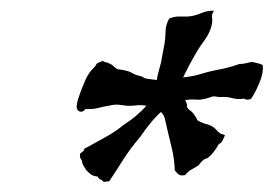

<svg xmlns="http://www.w3.org/2000/svg" viewBox="-20 -747 517 363"><path d="M384.8 -726.6Q379.9 -721.2 380.9 -713.9Q381.8 -707.5 380.9 -702.1Q377.4 -685.5 366.7 -670.9Q356.4 -657.2 347.7 -641.6L336.4 -621.1Q331.5 -611.8 326.2 -600.6Q346.7 -603 358.9 -606.9Q372.6 -611.3 387.7 -614.3Q398.4 -616.2 410.2 -619.1Q421.9 -622.1 432.6 -626Q438.5 -626 444.8 -627.4Q448.2 -628.4 450.9 -628.9Q453.6 -629.4 456.1 -629.9Q471.7 -627 476.6 -624Q478.5 -610.4 471.2 -592.3Q463.9 -574.2 455.1 -560.5Q448.2 -556.6 441.4 -560.5Q430.2 -558.6 418.9 -561.5Q408.7 -564.5 396.5 -563.5Q392.6 -563.5 387.7 -564.5Q383.3 -565.4 378.9 -563.5Q361.8 -557.6 351.1 -558.6Q339.4 -559.6 330.1 -557.6Q334 -550.3 333.5 -548.3Q333 -546.9 334 -543.9Q336.4 -540 339.4 -538.1Q342.8 -536.1 345.7 -532.2Q351.6 -524.4 353.5 -519.5Q361.3 -514.6 372.6 -511.7Q382.3 -508.8 387.7 -502.9Q395.5 -494.1 398.9 -493.7Q403.3 -492.7 405.3 -491.2Q402.3 -484.4 400.4 -480.5Q398.4 -476.6 393.6 -474.6Q384.8 -458.5 375 -450.2Q372.6 -447.8 370.1 -447.3Q367.2 -446.8 364.3 -444.3Q360.4 -441.4 355.5 -434.6Q352.1 -432.1 348.6 -430.2Q345.2 -428.2 341.8 -426.3Q335.4 -422.9 330.1 -416Q321.3 -414.1 317.4 -417.5Q313.5 -420.9 310.5 -424.8Q309.6 -446.3 305.2 -465.3Q300.8 -484.4 295.9 -503.9Q293.9 -512.7 292 -521.5Q290 -530.3 284.2 -535.2Q272.5 -524.4 263.2 -512.7Q253.9 -501 245.1 -488.3Q226.1 -465.8 213.4 -445.8Q199.2 -423.3 186.5 -404.3Q179.7 -403.3 175.8 -403.3Q173.8 -406.2 169.9 -407.7Q166 -409.2 165 -413.1Q156.2 -414.1 152.3 -417Q148.4 -419.9 143.6 -424.8Q142.1 -427.2 140.6 -429.2Q139.2 -431.2 138.2 -433.1Q135.3 -438 134.8 -443.4Q130.9 -448.7 131.3 -451.2Q131.8 -453.1 130.9 -456.1Q139.6 -462.4 138.7 -463.4Q138.2 -464.4 139.6 -465.8Q159.2 -476.6 178.7 -487.3Q198.2 -498 214.8 -511.7Q236.3 -524.9 256.8 -546.9Q248.5 -548.8 238.8 -547.9Q234.9 -547.4 230.5 -547.1Q226.1 -546.9 221.7 -546.9Q213.9 -547.9 206.1 -548.8Q198.2 -549.8 189.5 -547.9Q183.6 -546.9 177.7 -545.7Q171.9 -544.4 166 -543Q155.3 -540 141.6 -541Q136.7 -534.2 130.9 -536.1Q125 -538.1 125 -544.9Q125 -551.8 128.4 -562Q131.8 -572.3 135.7 -582Q138.7 -589.8 142.1 -597.2Q145.5 -604.5 150.4 -611.3Q152.3 -613.8 157.2 -618.7Q161.1 -622.6 163.1 -627Q167 -628.9 169.9 -630.1Q172.9 -631.3 174.8 -631.8Q176.3 -630.4 179.7 -629.4Q184.6 -628.4 186.5 -627Q191.9 -625 194.8 -621.6Q197.3 -619.1 202.1 -616.2Q222.2 -613.8 229 -609.4Q235.8 -605 248 -602.5Q253.9 -598.1 261.2 -597.7Q265.1 -597.2 269 -596.7Q272.9 -596.2 276.4 -595.7Q276.9 -599.6 277.8 -603.5Q278.8 -607.4 279.8 -611.3L284.2 -627.9Q285.2 -632.8 286.1 -637.5Q287.1 -642.1 287.6 -646.5Q288.6 -650.9 289.3 -655.3Q290 -659.7 291 -664.1Q293 -675.3 293 -688Q293 -699.2 299.8 -711.9Q309.1 -715.8 317.9 -715.8H335Q346.7 -716.3 360.4 -722.2Q373 -727.5 384.8 -726.6Z"/></svg>

Font: Fasthand
Style: Regular
Weight: 400
Designer: Danh Hong
Version: Version 8.002; ttfautohint (v1.8.3)